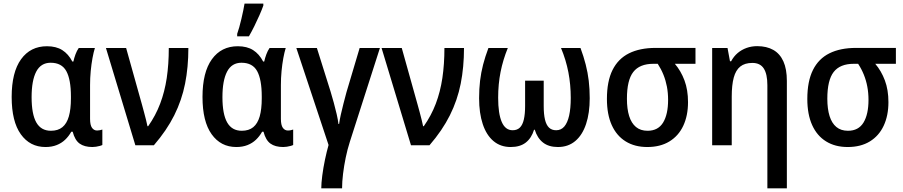

<svg xmlns="http://www.w3.org/2000/svg" viewBox="-20 -808 5025 1068"><path d="M263.2 -80.6Q302.7 -80.6 327.1 -100.6Q351.6 -120.6 363 -160.6Q374.5 -200.7 374.5 -261.2V-271.5Q374.5 -365.7 348.9 -412.4Q323.2 -459 261.7 -459Q207.5 -459 181.6 -409.7Q155.8 -360.4 155.8 -267.6Q155.8 -172.9 182.1 -126.7Q208.5 -80.6 263.2 -80.6ZM232.9 9.8Q146.5 9.8 95.7 -61.3Q44.9 -132.3 44.9 -268.6Q44.9 -406.2 97.2 -478.5Q149.4 -550.8 241.2 -550.8Q292.5 -550.8 326.4 -529.3Q360.4 -507.8 382.3 -465.8H388.2Q392.6 -485.8 400.1 -506.1Q407.7 -526.4 418 -541H507.8Q500.5 -517.6 494.4 -484.4Q488.3 -451.2 484.6 -412.6Q481 -374 481 -335V-146.5Q481 -112.3 491.7 -97.2Q502.4 -82 520 -82Q527.8 -82 535.9 -83.7Q543.9 -85.4 549.3 -87.4V-1.5Q544.9 1 535.2 3.7Q525.4 6.3 514.4 8.1Q503.4 9.8 494.1 9.8Q449.2 9.8 422.9 -9.3Q396.5 -28.3 384.3 -75.2H376.5Q362.3 -49.8 342.3 -30.8Q322.3 -11.7 295.2 -1Q268.1 9.8 232.9 9.8Z M569.3 -541H681.6L770 -225.1Q775.4 -205.6 781.2 -183.8Q787.1 -162.1 792.2 -141.6Q797.4 -121.1 800.3 -106H804.2Q845.7 -165 870.8 -231.2Q896 -297.4 907.5 -374Q918.9 -450.7 918.9 -541H1027.8Q1027.8 -434.6 1009.5 -342.5Q991.2 -250.5 949.2 -166.5Q907.2 -82.5 835.9 0H732.9Z M1324.7 -80.6Q1364.3 -80.6 1388.7 -100.6Q1413.1 -120.6 1424.6 -160.6Q1436 -200.7 1436 -261.2V-271.5Q1436 -365.7 1410.4 -412.4Q1384.8 -459 1323.2 -459Q1269 -459 1243.2 -409.7Q1217.3 -360.4 1217.3 -267.6Q1217.3 -172.9 1243.7 -126.7Q1270 -80.6 1324.7 -80.6ZM1294.4 9.8Q1208 9.8 1157.2 -61.3Q1106.4 -132.3 1106.4 -268.6Q1106.4 -406.2 1158.7 -478.5Q1210.9 -550.8 1302.7 -550.8Q1354 -550.8 1387.9 -529.3Q1421.9 -507.8 1443.8 -465.8H1449.7Q1454.1 -485.8 1461.7 -506.1Q1469.2 -526.4 1479.5 -541H1569.3Q1562 -517.6 1555.9 -484.4Q1549.8 -451.2 1546.1 -412.6Q1542.5 -374 1542.5 -335V-146.5Q1542.5 -112.3 1553.2 -97.2Q1564 -82 1581.5 -82Q1589.4 -82 1597.4 -83.7Q1605.5 -85.4 1610.8 -87.4V-1.5Q1606.4 1 1596.7 3.7Q1586.9 6.3 1575.9 8.1Q1564.9 9.8 1555.7 9.8Q1510.7 9.8 1484.4 -9.3Q1458 -28.3 1445.8 -75.2H1438Q1423.8 -49.8 1403.8 -30.8Q1383.8 -11.7 1356.7 -1Q1329.6 9.8 1294.4 9.8ZM1299.3 -606V-619.6Q1304.7 -634.3 1310.8 -656.2Q1316.9 -678.2 1322.8 -703.1Q1328.6 -728 1333.3 -750.5Q1337.9 -772.9 1340.3 -788.1H1444.8V-776.9Q1436 -752.4 1423.1 -723.1Q1410.2 -693.8 1395.3 -663.6Q1380.4 -633.3 1364.7 -606Z M2093.3 -541 1925.8 -18.6Q1912.6 22.5 1903.1 68.4Q1893.6 114.3 1888.2 158.9Q1882.8 203.6 1882.8 239.7H1767.1Q1767.1 210.9 1772.7 168Q1778.3 125 1787.8 79.6Q1797.4 34.2 1807.6 -1.5L1628.4 -541H1742.7L1818.8 -298.8Q1827.6 -269.5 1836.7 -236.6Q1845.7 -203.6 1852.8 -172.9Q1859.9 -142.1 1862.8 -118.2H1866.2Q1869.1 -140.1 1875.5 -169.2Q1881.8 -198.2 1890.4 -231Q1898.9 -263.7 1907.2 -294.9L1980.5 -541Z M2102.5 -541H2214.8L2303.2 -225.1Q2308.6 -205.6 2314.5 -183.8Q2320.3 -162.1 2325.4 -141.6Q2330.6 -121.1 2333.5 -106H2337.4Q2378.9 -165 2404.1 -231.2Q2429.2 -297.4 2440.7 -374Q2452.1 -450.7 2452.1 -541H2561Q2561 -434.6 2542.7 -342.5Q2524.4 -250.5 2482.4 -166.5Q2440.4 -82.5 2369.1 0H2266.1Z M3209 -541Q3226.6 -493.7 3238 -449Q3249.5 -404.3 3254.9 -358.6Q3260.3 -313 3260.3 -261.7Q3260.3 -179.2 3240 -118.2Q3219.7 -57.1 3180.2 -23.7Q3140.6 9.8 3083.5 9.8Q3032.2 9.8 3000.5 -15.1Q2968.8 -40 2954.6 -86.4H2950.7Q2936.5 -40 2904.8 -15.1Q2873 9.8 2820.8 9.8Q2764.2 9.8 2724.9 -23.4Q2685.5 -56.6 2665.3 -117.7Q2645 -178.7 2645 -261.7Q2645 -314 2650.4 -359.1Q2655.8 -404.3 2667.2 -448.5Q2678.7 -492.7 2696.8 -541H2804.7Q2777.8 -475.1 2764.4 -407.7Q2751 -340.3 2751 -264.2Q2751 -175.8 2771 -129.6Q2791 -83.5 2831.5 -83.5Q2856.9 -83.5 2872.1 -98.6Q2887.2 -113.8 2894 -143.8Q2900.9 -173.8 2900.9 -218.3V-359.4H3004.4V-218.3Q3004.4 -172.4 3011.5 -142.6Q3018.6 -112.8 3033.9 -98.1Q3049.3 -83.5 3073.7 -83.5Q3101.1 -83.5 3118.9 -104.2Q3136.7 -125 3145.8 -165Q3154.8 -205.1 3154.8 -263.2Q3154.8 -337.4 3141.6 -406Q3128.4 -474.6 3100.6 -541Z M3807.1 -239.7Q3807.1 -165 3780.8 -108.6Q3754.4 -52.2 3703.6 -21.2Q3652.8 9.8 3580.6 9.8Q3510.7 9.8 3460.2 -21.5Q3409.7 -52.7 3382.8 -112.3Q3356 -171.9 3356 -257.8Q3356 -356 3387.2 -418.7Q3418.5 -481.4 3479 -511.5Q3539.6 -541.5 3626.5 -541.5H3848.6V-453.1H3733.9Q3767.6 -413.6 3787.4 -360.8Q3807.1 -308.1 3807.1 -239.7ZM3467.3 -258.8Q3467.3 -202.1 3479.7 -162.4Q3492.2 -122.6 3517.6 -101.6Q3543 -80.6 3582 -80.6Q3640.6 -80.6 3668.5 -126.2Q3696.3 -171.9 3696.3 -252.4Q3696.3 -291.5 3689.7 -326.2Q3683.1 -360.8 3670.4 -392.3Q3657.7 -423.8 3638.7 -453.1H3614.3Q3538.1 -453.1 3502.7 -407.7Q3467.3 -362.3 3467.3 -258.8Z M4191.9 -551.3Q4244.6 -551.3 4281.5 -530.3Q4318.4 -509.3 4337.6 -466.6Q4356.9 -423.8 4356.9 -357.9V239.7H4248.5V-334Q4248.5 -396 4228.5 -427Q4208.5 -458 4165 -458Q4123 -458 4097.9 -438Q4072.8 -418 4061.5 -376.5Q4050.3 -335 4050.3 -271V0H3941.4V-541H4026.9L4040.5 -467.3H4046.9Q4061.5 -494.6 4083.5 -513.2Q4105.5 -531.7 4133.1 -541.5Q4160.6 -551.3 4191.9 -551.3Z M4921.9 -239.7Q4921.9 -165 4895.5 -108.6Q4869.1 -52.2 4818.4 -21.2Q4767.6 9.8 4695.3 9.8Q4625.5 9.8 4575 -21.5Q4524.4 -52.7 4497.6 -112.3Q4470.7 -171.9 4470.7 -257.8Q4470.7 -356 4502 -418.7Q4533.2 -481.4 4593.8 -511.5Q4654.3 -541.5 4741.2 -541.5H4963.4V-453.1H4848.6Q4882.3 -413.6 4902.1 -360.8Q4921.9 -308.1 4921.9 -239.7ZM4582 -258.8Q4582 -202.1 4594.5 -162.4Q4606.9 -122.6 4632.3 -101.6Q4657.7 -80.6 4696.8 -80.6Q4755.4 -80.6 4783.2 -126.2Q4811 -171.9 4811 -252.4Q4811 -291.5 4804.4 -326.2Q4797.9 -360.8 4785.2 -392.3Q4772.5 -423.8 4753.4 -453.1H4729Q4652.8 -453.1 4617.4 -407.7Q4582 -362.3 4582 -258.8Z"/></svg>

Font: Open Sans SemiCondensed SemiBold
Style: Regular
Weight: 600
Width: 4
Designer: Monotype Design Team
Foundry: Monotype Imaging Inc.
Version: Version 3.000